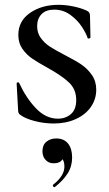

<svg xmlns="http://www.w3.org/2000/svg" viewBox="-20 -500 452 796"><path d="M250 -271Q293 -249 318 -232Q343 -215 361 -189Q379 -163 379 -128Q379 -89 357 -57Q335 -25 294.5 -6.5Q254 12 203 12Q162 12 122.5 1.5Q83 -9 64 -24Q55 -29 55 -44L49 -153V-154Q49 -158 54 -158.5Q59 -159 60 -155Q88 -94 129 -51Q170 -8 220 -8Q252 -8 274 -27Q296 -46 296 -85Q296 -130 265.5 -158.5Q235 -187 177 -219Q137 -241 113 -257.5Q89 -274 72.5 -298Q56 -322 56 -355Q56 -413 104.5 -446.5Q153 -480 222 -480Q252 -480 283.5 -473.5Q315 -467 337 -457Q346 -453 349 -449Q352 -445 353 -438L355 -345Q355 -342 349.5 -340.5Q344 -339 343 -343Q337 -362 319 -389.5Q301 -417 271.5 -438.5Q242 -460 205 -460Q170 -460 152 -441Q134 -422 134 -392Q134 -363 149.5 -342Q165 -321 186.5 -307Q208 -293 250 -271ZM279 153Q279 190 260.5 219Q242 248 208 275L206 276Q202 276 200 272Q198 268 200 266Q247 229 247 191Q247 170 239 160Q230 177 202 177Q182 177 169 163Q156 149 156 127Q156 101 172.5 87.5Q189 74 213 74Q245 74 262 95Q279 116 279 153Z"/></svg>

Font: Cormorant SC SemiBold
Style: Regular
Weight: 600
Designer: Christian Thalmann (Catharsis Fonts)
Version: Version 3.000